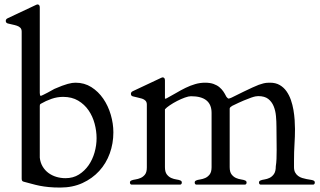

<svg xmlns="http://www.w3.org/2000/svg" viewBox="-20 -825 1432 860"><path d="M138.7 -801.8Q141.1 -802.7 143.6 -804Q146 -805.2 147.5 -805.2Q158.2 -805.2 158.2 -791.5V-408.7Q158.2 -403.8 159.2 -399.7Q160.2 -395.5 163.1 -395.5Q164.1 -395.5 173.6 -400.1Q183.1 -404.8 194.3 -410.6Q207.5 -417.5 223.6 -426.8Q243.7 -435.5 258.1 -440.9Q272.5 -446.3 283.4 -449.2Q294.4 -452.1 302.7 -453.4Q311 -454.6 318.4 -454.6Q357.9 -454.6 389.2 -434.8Q420.4 -415 442.4 -383.1Q464.4 -351.1 476.1 -311.3Q487.8 -271.5 487.8 -231.9Q487.8 -182.6 471.7 -137.9Q455.6 -93.3 424.6 -59.3Q393.6 -25.4 349.4 -5.1Q305.2 15.1 250 15.1Q220.7 15.1 198.5 12.9Q176.3 10.7 158 7.1Q139.6 3.4 122.3 -1.5Q105 -6.3 85.9 -11.2Q80.1 -12.7 78.6 -16.4Q77.1 -20 77.1 -24.9V-683.1Q77.1 -694.3 71.3 -700.4Q65.4 -706.5 55.9 -709.7Q46.4 -712.9 35.4 -715.1Q24.4 -717.3 13.7 -720.2Q10.3 -721.7 8.1 -723.9Q5.9 -726.1 5.9 -731.9Q5.9 -734.9 7.6 -737.8Q9.3 -740.7 14.2 -743.2ZM163.1 -360.4Q159.7 -358.4 158.9 -356Q158.2 -353.5 158.2 -350.1V-119.1Q160.6 -96.7 170.9 -79.3Q181.2 -62 197 -50.3Q212.9 -38.6 232.7 -32.7Q252.4 -26.9 273.4 -26.9Q307.6 -26.9 333.5 -43.2Q359.4 -59.6 377 -85Q394.5 -110.4 403.6 -142.3Q412.6 -174.3 412.6 -206.1Q412.6 -238.3 403.8 -271.2Q395 -304.2 376.7 -330.8Q358.4 -357.4 330.1 -374.3Q301.8 -391.1 262.7 -391.1Q236.3 -391.1 210.9 -382.3Q185.5 -373.5 163.1 -360.4Z M699.2 -475.1Q701.7 -476.1 704.1 -477.3Q706.5 -478.5 708 -478.5Q718.8 -478.5 718.8 -464.8V-383.8Q718.8 -382.8 720.2 -382.8Q722.7 -382.8 725.6 -384.3Q747.6 -396 768.6 -408.4Q789.6 -420.9 811 -431.4Q832.5 -441.9 854.2 -448.2Q876 -454.6 898.4 -454.6Q920.9 -454.6 936.5 -449Q952.1 -443.4 962.6 -434.6Q973.1 -425.8 980 -415.8Q986.8 -405.8 991.7 -396Q992.2 -394.5 993.4 -392.6Q994.6 -390.6 996.8 -388.4Q999 -386.2 1000.7 -384.8Q1002.4 -383.3 1003.9 -383.3Q1007.3 -383.8 1010.3 -385Q1013.2 -386.2 1017.1 -387.7Q1047.9 -403.3 1071 -414.3Q1094.2 -425.3 1110.8 -433.1Q1127.4 -440.9 1138.9 -445.1Q1150.4 -449.2 1159.4 -451.4Q1168.5 -453.6 1175.5 -454.1Q1182.6 -454.6 1189.9 -454.6Q1214.8 -454.6 1232.9 -444.1Q1251 -433.6 1263.2 -416.3Q1275.4 -398.9 1283 -377.2Q1290.5 -355.5 1294.4 -332.5Q1298.3 -309.6 1299.8 -287.4Q1301.3 -265.1 1301.3 -247.1Q1301.3 -213.4 1299.1 -179.4Q1296.9 -145.5 1296.9 -104.5V-76.2Q1296.9 -62 1302 -52.5Q1307.1 -43 1315.4 -36.9Q1323.7 -30.8 1333.5 -27.8Q1343.3 -24.9 1353 -22.9Q1362.8 -21 1371.1 -19.8Q1379.4 -18.6 1383.8 -16.6Q1390.1 -13.7 1390.1 -7.8Q1390.1 0.5 1383.3 2H1147Q1140.1 0.5 1140.1 -7.8Q1140.1 -13.7 1146.5 -16.6Q1152.8 -19.5 1164.6 -21.2Q1176.3 -22.9 1187.5 -28.3Q1198.7 -33.7 1207 -45.4Q1215.3 -57.1 1215.3 -80.1Q1217.8 -95.2 1218.5 -113.5Q1219.2 -131.8 1219.2 -153.8Q1219.2 -175.8 1218.8 -200.9Q1218.3 -226.1 1218.3 -256.8Q1218.3 -280.8 1216.1 -305.2Q1213.9 -329.6 1205.6 -349.6Q1197.3 -369.6 1181.2 -382.1Q1165 -394.5 1136.7 -394.5Q1131.8 -394.5 1124.8 -393.3Q1117.7 -392.1 1105 -387.7Q1092.3 -383.3 1071.8 -374.8Q1051.3 -366.2 1020.5 -351.1Q1016.6 -348.6 1012.9 -345.7Q1009.3 -342.8 1008.8 -338.9V-76.2Q1008.8 -54.7 1017.3 -43.7Q1025.9 -32.7 1037.1 -27.8Q1048.3 -22.9 1060.1 -21.2Q1071.8 -19.5 1078.1 -16.6Q1084.5 -13.7 1084.5 -7.8Q1084.5 0.5 1077.6 2H858.9Q852.1 0.5 852.1 -7.8Q852.1 -13.7 858.4 -16.6Q864.7 -19.5 876.5 -21.2Q888.2 -22.9 899.4 -27.8Q910.6 -32.7 919.2 -43.7Q927.7 -54.7 927.7 -76.2V-319.3Q927.7 -394 835.4 -394Q824.7 -394 807.9 -387.9Q791 -381.8 773.4 -372.8Q755.9 -363.8 740.7 -353.5Q725.6 -343.3 718.8 -335.4V-76.2Q718.8 -54.7 727.3 -43.7Q735.8 -32.7 747.1 -27.8Q758.3 -22.9 770 -21.2Q781.7 -19.5 788.1 -16.6Q794.4 -13.7 794.4 -7.8Q794.4 0.5 787.6 2H568.8Q562 0.5 562 -7.8Q562 -13.7 568.4 -16.6Q574.7 -19.5 586.4 -21.2Q598.1 -22.9 609.6 -27.8Q621.1 -32.7 629.4 -43.2Q637.7 -53.7 637.7 -75.2V-356.4Q637.7 -367.7 631.8 -373.8Q626 -379.9 616.5 -383.1Q606.9 -386.2 595.9 -388.4Q585 -390.6 574.2 -393.6Q570.8 -395 568.6 -397.2Q566.4 -399.4 566.4 -405.3Q566.4 -408.2 568.1 -411.1Q569.8 -414.1 574.7 -416.5Z"/></svg>

Font: Kurinto Book Core
Style: Regular
Weight: 400
Designer: Kurinto was developed by Clint Goss from a range of fonts that are compatible with the SIL Open Font License Version 1.1
Foundry: Clinton F. Goss
Version: Version 2.196; July 25, 2020